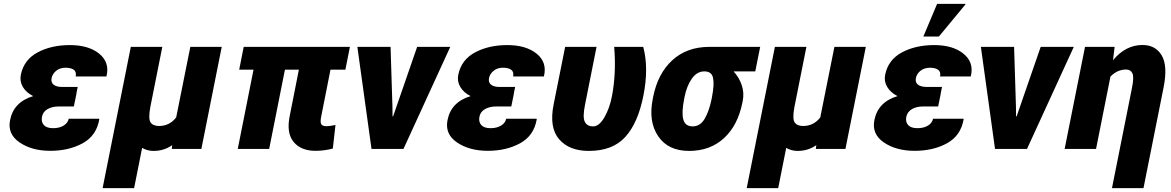

<svg xmlns="http://www.w3.org/2000/svg" viewBox="-20 -771 6061 994"><path d="M531.7 -377.9 530.8 -375H372.1Q376.5 -398.9 362.1 -409.7Q347.7 -420.4 318.8 -420.4Q290 -420.4 270.8 -404.5Q251.5 -388.7 247.1 -366.7Q242.7 -344.7 257.3 -332.8Q272 -320.8 302.2 -320.8H382.3L375.5 -287.1H376L362.3 -219.7H282.2Q250 -219.7 226.1 -206.1Q202.1 -192.4 197.3 -166Q192.4 -139.6 207 -123.5Q221.7 -107.4 254.9 -107.4Q288.1 -107.4 309.8 -121.1Q331.5 -134.8 335.9 -156.2H493.2L494.1 -153.3Q479.5 -68.4 408 -29.3Q336.4 9.8 240.7 9.8Q145 9.8 81.3 -33.7Q17.6 -77.1 32.2 -149.4Q50.8 -243.2 151.9 -273.4Q115.7 -291.5 98.4 -320.8Q81.1 -350.1 87.9 -383.8Q103.5 -461.4 174.3 -499.5Q245.1 -537.6 341.8 -537.6Q438.5 -537.6 493.4 -493.2Q548.3 -448.7 531.7 -377.9Z M802.7 -118.7Q857.9 -118.7 892.1 -163.1L965.3 -528.3H1127.9L1022.5 0H869.1L871.6 -19.5Q829.1 10.3 774.9 10.3Q742.7 10.3 715.8 -5.4L674.3 203.1H511.2L657.2 -528.3H820.3L758.3 -217.3Q747.1 -156.2 759.3 -137.7Q771.5 -119.1 802.7 -118.7Z M1716.8 -124 1703.1 -2Q1659.2 9.8 1613.8 9.8Q1537.6 9.8 1499.8 -36.6Q1461.9 -83 1480 -171.4L1527.3 -410.2H1455.1L1373.5 0H1210.9L1292.5 -410.2H1218.3L1241.7 -528.3H1791.5L1768.1 -410.2H1690.9L1643.6 -171.4Q1636.7 -139.6 1642.8 -128.7Q1648.9 -117.7 1668.9 -117.7Q1689 -117.7 1716.8 -124Z M2011.7 -217.8 2012.2 -168.9 2015.1 -168.5 2139.6 -528.3H2311L2068.8 0H1903.3L1830.1 -528.3H2002Z M2796.4 -377.9 2795.4 -375H2636.7Q2641.1 -398.9 2626.7 -409.7Q2612.3 -420.4 2583.5 -420.4Q2554.7 -420.4 2535.4 -404.5Q2516.1 -388.7 2511.7 -366.7Q2507.3 -344.7 2522 -332.8Q2536.6 -320.8 2566.9 -320.8H2647L2640.1 -287.1H2640.6L2627 -219.7H2546.9Q2514.6 -219.7 2490.7 -206.1Q2466.8 -192.4 2461.9 -166Q2457 -139.6 2471.7 -123.5Q2486.3 -107.4 2519.5 -107.4Q2552.7 -107.4 2574.5 -121.1Q2596.2 -134.8 2600.6 -156.2H2757.8L2758.8 -153.3Q2744.1 -68.4 2672.6 -29.3Q2601.1 9.8 2505.4 9.8Q2409.7 9.8 2345.9 -33.7Q2282.2 -77.1 2296.9 -149.4Q2315.4 -243.2 2416.5 -273.4Q2380.4 -291.5 2363 -320.8Q2345.7 -350.1 2352.5 -383.8Q2368.2 -461.4 2439 -499.5Q2509.8 -537.6 2606.4 -537.6Q2703.1 -537.6 2758.1 -493.2Q2813 -448.7 2796.4 -377.9Z M3148.4 -274.4Q3170.9 -393.1 3159.7 -528.3H3310.1Q3339.4 -418.5 3311 -276.4Q3283.2 -134.8 3217.5 -62.3Q3151.9 10.3 3028.3 10.3Q2926.8 10.3 2874.5 -50.3Q2822.3 -110.8 2846.2 -230.5L2905.8 -528.3H3068.4L3008.8 -229.5Q2995.6 -164.1 3007.6 -140.4Q3019.5 -116.7 3050.8 -116.7Q3082 -116.7 3109.1 -163.6Q3136.2 -210.4 3148.4 -274.4Z M3664.1 -258.8 3666 -269Q3678.7 -333.5 3671.6 -367.4Q3664.6 -401.4 3626.5 -401.4Q3588.4 -401.4 3562 -364.3Q3535.6 -327.1 3523.9 -269L3522 -258.8Q3507.8 -188 3517.6 -152.3Q3527.3 -116.7 3565.9 -116.7Q3604.5 -116.7 3627.7 -155.3Q3650.9 -193.8 3664.1 -258.8ZM3359.4 -258.8 3361.3 -269Q3385.7 -391.1 3461.2 -459.7Q3536.6 -528.3 3652.3 -528.3Q3652.3 -527.8 3915.5 -528.3L3890.1 -401.4H3777.8Q3806.2 -370.6 3819.8 -330.8Q3833.5 -291 3825.2 -249L3823.2 -238.8Q3799.3 -120.6 3727.5 -55.2Q3655.8 10.3 3547.4 10.3Q3439 10.3 3387.5 -65.7Q3335.9 -141.6 3359.4 -258.8Z M4137.2 -118.7Q4192.4 -118.7 4226.6 -163.1L4299.8 -528.3H4462.4L4356.9 0H4203.6L4206.1 -19.5Q4163.6 10.3 4109.4 10.3Q4077.1 10.3 4050.3 -5.4L4008.8 203.1H3845.7L3991.7 -528.3H4154.8L4092.8 -217.3Q4081.5 -156.2 4093.8 -137.7Q4106 -119.1 4137.2 -118.7Z M4967.8 -493.2Q5022.9 -448.7 5006.3 -377.9L5005.4 -375H4846.7Q4851.6 -398.9 4836.9 -409.7Q4822.3 -420.4 4793.5 -420.4Q4764.6 -419.9 4745.1 -404.3Q4725.6 -388.7 4721.7 -366.7Q4717.3 -344.7 4731.9 -333Q4746.6 -321.3 4776.9 -320.8H4856.9L4850.1 -287.1H4850.6L4836.9 -219.7H4756.8Q4724.6 -219.7 4701.2 -206.1Q4677.7 -192.4 4671.9 -166Q4667 -139.6 4681.6 -123.5Q4696.3 -107.4 4729.5 -107.4Q4762.7 -107.4 4784.7 -121.1Q4806.2 -134.8 4810.5 -156.2H4967.8L4968.8 -153.3Q4954.1 -68.4 4882.8 -29.3Q4811.5 9.8 4715.3 9.8Q4619.1 9.8 4555.7 -33.7Q4492.2 -77.1 4506.8 -149.4Q4525.4 -243.2 4626.5 -273.4Q4590.8 -291.5 4573.2 -320.8Q4555.7 -350.1 4562.5 -383.8Q4578.1 -461.4 4648.9 -499.5Q4719.7 -537.6 4816.4 -537.6Q4913.1 -537.6 4967.8 -493.2ZM4831.5 -751H4977.5L4978.5 -748.5L4840.8 -582H4760.3Z M5239.7 -217.8 5240.2 -168.9 5243.2 -168.5 5367.7 -528.3H5539.1L5296.9 0H5131.3L5058.1 -528.3H5230Z M5895 -538.1Q5961.9 -538.1 5994.1 -484.4Q6026.4 -430.7 6003.9 -317.9L5899.9 203.1H5736.8L5840.8 -318.4Q5851.6 -372.1 5842.5 -391.6Q5833.5 -411.1 5809.6 -411.1Q5765.1 -411.1 5729 -375L5654.3 0H5491.7L5597.2 -528.3H5750.5L5742.2 -459.5Q5807.6 -538.1 5895 -538.1Z"/></svg>

Font: Roboto-BlackItalic
Style: Italic
Weight: 900
Italic angle: -12°
Designer: Google
Version: Version 1.100141; 2013